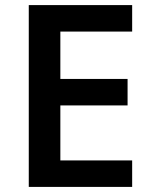

<svg xmlns="http://www.w3.org/2000/svg" viewBox="-20 -734 598 754"><path d="M499 0V-104H217V-320H481V-424H217V-610H499V-714H93V0Z"/></svg>

Font: Noto Sans Kayah Li SemiBold
Style: Regular
Weight: 600
Designer: Monotype Design Team, Sérgio Martins
Foundry: Monotype Imaging Inc.
Version: Version 2.002